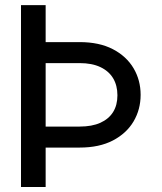

<svg xmlns="http://www.w3.org/2000/svg" viewBox="-20 -748 647 768"><path d="M64 -727.5H162.6V0H64ZM110.4 -579.6H298.3Q377 -579.6 431.4 -551.3Q485.8 -522.9 514.2 -475.1Q542.5 -427.2 542.5 -368.7Q542.5 -310.1 514.2 -262.2Q485.8 -214.4 431.4 -186Q377 -157.7 298.3 -157.7H110.4V-241.7H298.3Q347.7 -241.7 381.3 -256.8Q415 -272 432.4 -299.8Q449.7 -327.6 449.7 -366.7Q449.7 -406.2 432.4 -435.1Q415 -463.9 381.3 -479.7Q347.7 -495.6 298.3 -495.6H110.4Z"/></svg>

Font: Inter Cardless Display
Style: Regular
Weight: 400
Designer: Rasmus Andersson
Foundry: rsms
Version: Version 4.001;git-9221beed3